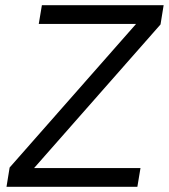

<svg xmlns="http://www.w3.org/2000/svg" viewBox="-20 -718 649 738"><path d="M508 0H5L17 -74L503 -626H129L141 -698H609L597 -624L111 -72H520Z"/></svg>

Font: iA Writer Duo S
Style: Italic
Weight: 400
Italic angle: -9.5°
Designer: Mike Abbink, Paul van der Laan, Pieter van Rosmalen, Oliver Reichenstein
Foundry: Bold Monday and Information Architects Inc.
Version: Version 2.000